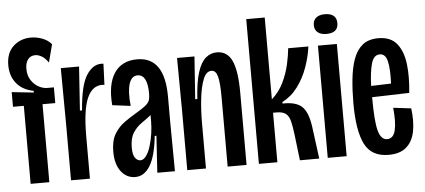

<svg xmlns="http://www.w3.org/2000/svg" viewBox="-48 -786 1990 900"><g transform="rotate(-5 946.5 -336.0)"><path d="M63 0V-367H12V-436L115 -425V-433Q63 -443 35 -477.5Q7 -512 7 -563Q7 -621 41 -652Q75 -683 124 -683Q150 -683 177 -673Q204 -663 220 -643L198 -559Q182 -582 166 -590.5Q150 -599 137 -599Q115 -599 102.5 -583Q90 -567 90 -539Q90 -507 104.5 -485Q119 -463 139.5 -452Q160 -441 179 -441H211V-367H151V0Z M253 0V-259L251 -528H337L323 -322H333Q342 -439 371.5 -485.5Q401 -532 442 -532Q449 -532 452 -531L448 -432Q444 -433 437 -433Q390 -433 366 -377.5Q342 -322 342 -198V0Z M555 11Q514 11 488 -23Q462 -57 462 -116Q462 -168 481 -199.5Q500 -231 529 -251.5Q558 -272 587 -289Q616 -306 630 -317.5Q644 -329 648.5 -341Q653 -353 653 -373Q653 -463 606 -463Q578 -463 566.5 -427Q555 -391 562 -323L476 -334Q468 -432 503 -485Q538 -538 611 -538Q740 -538 740 -351V-231Q741 -174 741 -115.5Q741 -57 742 0H659Q662 -43 664.5 -86.5Q667 -130 670 -173H662Q652 -78 624.5 -33.5Q597 11 555 11ZM585 -65Q600 -65 612.5 -82Q625 -99 633.5 -126.5Q642 -154 646.5 -184.5Q651 -215 651 -242V-272Q631 -256 607 -239.5Q583 -223 566.5 -197.5Q550 -172 550 -128Q550 -93 561 -79Q572 -65 585 -65Z M800 0V-281L798 -528H880L866 -328H876Q881 -409 896 -454.5Q911 -500 934 -519Q957 -538 986 -538Q1035 -538 1057 -490.5Q1079 -443 1079 -339V0H990V-326Q990 -394 982 -424Q974 -454 953 -454Q929 -454 915 -420Q901 -386 894.5 -331Q888 -276 888 -213V0Z M1137 0V-681H1224V-296Q1259 -327 1279 -368.5Q1299 -410 1308.5 -452.5Q1318 -495 1321 -528H1416Q1410 -481 1392.5 -431.5Q1375 -382 1345 -341.5Q1315 -301 1272 -279V-272Q1333 -274 1362 -248.5Q1391 -223 1401 -152L1421 0H1330L1316 -118Q1311 -161 1304.5 -186Q1298 -211 1283.5 -222Q1269 -233 1241 -233H1224V0Z M1461 0V-528H1550V0ZM1505 -579Q1480 -579 1465 -591Q1450 -603 1450 -625Q1450 -648 1465 -660Q1480 -672 1505 -672Q1561 -672 1561 -625Q1561 -579 1505 -579Z M1747 11Q1666 11 1634.5 -52.5Q1603 -116 1603 -244Q1603 -304 1608.5 -357.5Q1614 -411 1628.5 -451.5Q1643 -492 1671 -515Q1699 -538 1746 -538Q1804 -538 1833 -501.5Q1862 -465 1869 -404.5Q1876 -344 1868 -270L1693 -265V-263Q1693 -152 1705 -107.5Q1717 -63 1746 -63Q1776 -63 1785 -101.5Q1794 -140 1787 -207L1871 -197Q1879 -136 1870 -89Q1861 -42 1831 -15.5Q1801 11 1747 11ZM1746 -462Q1717 -462 1706 -422Q1695 -382 1693 -318L1787 -321Q1790 -389 1781.5 -425.5Q1773 -462 1746 -462Z"/></g></svg>

Font: Bricolage Grotesque 96pt Condensed
Style: Regular
Weight: 400
Width: 3
Designer: Mathieu Triay
Foundry: Atelier Triay
Version: Version 1.001; ttfautohint (v1.8.4.7-5d5b);gftools[0.9.33.de